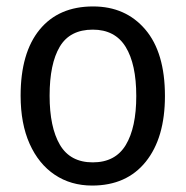

<svg xmlns="http://www.w3.org/2000/svg" viewBox="-20 -566 576 596"><path d="M266 10Q200 10 150 -23.5Q100 -57 72 -119.5Q44 -182 44 -269Q44 -402 103 -474Q162 -546 269 -546Q370 -546 431 -474.5Q492 -403 492 -268Q492 -138 432.5 -64Q373 10 266 10ZM268 -62Q338 -62 370.5 -116Q403 -170 403 -268Q403 -367 370 -420.5Q337 -474 268 -474Q197 -474 165.5 -421Q134 -368 134 -269Q134 -171 166 -116.5Q198 -62 268 -62Z"/></svg>

Font: Noto Sans SemiCondensed
Style: Regular
Weight: 400
Width: 4
Designer: Monotype Design Team
Foundry: Monotype Imaging Inc.
Version: Version 2.013; ttfautohint (v1.8.4.7-5d5b)